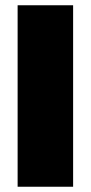

<svg xmlns="http://www.w3.org/2000/svg" viewBox="-20 -710 345 730"><path d="M258 -690V0H47V-690Z"/></svg>

Font: Exo 2 Black
Style: Regular
Weight: 900
Designer: Natanael Gama
Foundry: Natanael Gama
Version: Version 2.010